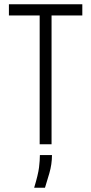

<svg xmlns="http://www.w3.org/2000/svg" viewBox="-20 -680 430 905"><path d="M167 0V-607H22V-660H368V-607H223V0ZM141 205Q160 142 164 109Q168 76 168 51H225Q225 94 212.5 137Q200 180 192 205Z"/></svg>

Font: Bricolage Grotesque 10pt Condensed ExtraLight
Style: Regular
Weight: 200
Width: 3
Designer: Mathieu Triay
Foundry: Atelier Triay
Version: Version 1.000; ttfautohint (v1.8.4.7-5d5b);gftools[0.9.32]